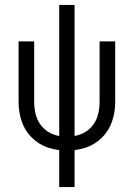

<svg xmlns="http://www.w3.org/2000/svg" viewBox="-20 -755 540 775"><path d="M219 0V-149Q196 -152 174 -159Q136 -172 108 -200Q80 -228 67.5 -265.5Q55 -303 55 -342V-588H118V-342Q118 -315 125.5 -288.5Q133 -262 152 -241.5Q171 -221 197 -212Q208 -208 219 -206V-735H281V-206Q292 -208 303 -212Q329 -221 348 -241.5Q367 -262 374.5 -288.5Q382 -315 382 -342V-588H445V-342Q445 -303 432.5 -265.5Q420 -228 392 -200Q364 -172 326 -159Q304 -152 281 -149V0Z"/></svg>

Font: Iosevka SS01 Light
Style: Regular
Weight: 300
Monospace: yes
Designer: Belleve Invis
Foundry: Belleve Invis
Version: 2.3.3; ttfautohint (v1.8.3)